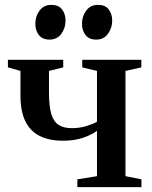

<svg xmlns="http://www.w3.org/2000/svg" viewBox="-20 -768 622 788"><path d="M297.5 0V-32L378 -45V-231Q362.5 -220 342 -210.8Q321.5 -201.5 295.8 -196Q270 -190.5 238.5 -190.5Q181 -190.5 142 -210.5Q103 -230.5 83.5 -271.5Q64 -312.5 64 -375.5V-477L12.5 -491.5V-522.5H239.5V-491.5L181 -477V-388Q181 -332.5 190.5 -300.5Q200 -268.5 220.8 -255.2Q241.5 -242 275 -242Q305.5 -242 333.2 -250.2Q361 -258.5 378 -268V-477L317.5 -491.5V-522.5H560V-491.5L495 -477V-45L560.5 -32V0ZM183 -605.5Q154 -605.5 139.5 -624.2Q125 -643 125 -670.5Q125 -701.5 142.5 -724.8Q160 -748 190.5 -748H191.5Q220.5 -748 234.8 -729.2Q249 -710.5 249 -683Q249 -653.5 231.8 -629.5Q214.5 -605.5 183.5 -605.5ZM374.5 -605.5Q345.5 -605.5 331 -624.2Q316.5 -643 316.5 -670.5Q316.5 -701.5 334 -724.8Q351.5 -748 382 -748H383Q412 -748 426.2 -729.2Q440.5 -710.5 440.5 -683Q440.5 -653.5 423.2 -629.5Q406 -605.5 375.5 -605.5Z"/></svg>

Font: Merriweather 96pt SemiBold
Style: Regular
Weight: 600
Version: Version 2.100